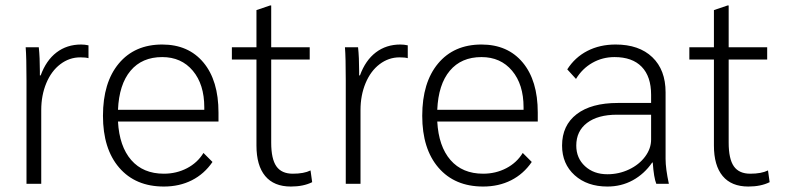

<svg xmlns="http://www.w3.org/2000/svg" viewBox="-20 -673 2884 703"><path d="M77 -378Q77 -463 74 -500H122Q126 -463 126 -412V-397H129Q149 -452 187 -481Q225 -510 277 -510Q290 -510 304 -507V-460Q294 -463 274 -463Q234 -463 201 -438Q168 -413 149.5 -368.5Q131 -324 131 -270V0H77Z M780 -228H412Q417 -137 460.5 -87Q504 -37 580 -37Q626 -37 664.5 -57Q703 -77 725 -113L758 -80Q728 -36 682.5 -13Q637 10 580 10Q476 10 416.5 -59Q357 -128 357 -249Q357 -371 415 -440.5Q473 -510 574 -510Q670 -510 725 -444Q780 -378 780 -261ZM728 -280Q728 -364 686 -414Q644 -464 574 -464Q500 -464 458 -414Q416 -364 412 -271H728Z M919 -140V-455H829V-500H919V-636L969 -653H973V-500H1114V-455H973V-151Q973 -91 992 -64Q1011 -37 1052 -37Q1093 -37 1117 -49L1123 -6Q1091 10 1045 10Q983 10 951 -28.5Q919 -67 919 -140Z M1246 -378Q1246 -463 1243 -500H1291Q1295 -463 1295 -412V-397H1298Q1318 -452 1356 -481Q1394 -510 1446 -510Q1459 -510 1473 -507V-460Q1463 -463 1443 -463Q1403 -463 1370 -438Q1337 -413 1318.5 -368.5Q1300 -324 1300 -270V0H1246Z M1949 -228H1581Q1586 -137 1629.5 -87Q1673 -37 1749 -37Q1795 -37 1833.5 -57Q1872 -77 1894 -113L1927 -80Q1897 -36 1851.5 -13Q1806 10 1749 10Q1645 10 1585.5 -59Q1526 -128 1526 -249Q1526 -371 1584 -440.5Q1642 -510 1743 -510Q1839 -510 1894 -444Q1949 -378 1949 -261ZM1897 -280Q1897 -364 1855 -414Q1813 -464 1743 -464Q1669 -464 1627 -414Q1585 -364 1581 -271H1897Z M2038 -140Q2038 -214 2091.5 -255Q2145 -296 2242 -296H2364V-326Q2364 -393 2329.5 -428.5Q2295 -464 2230 -464Q2186 -464 2149 -443Q2112 -422 2089 -384L2057 -419Q2085 -463 2130.5 -486.5Q2176 -510 2234 -510Q2320 -510 2368.5 -463.5Q2417 -417 2417 -335V-91Q2417 -56 2429 0H2383Q2374 -22 2370 -78H2368Q2339 -36 2297 -13Q2255 10 2204 10Q2130 10 2084 -31.5Q2038 -73 2038 -140ZM2364 -162V-253H2239Q2169 -253 2129.5 -223Q2090 -193 2090 -140Q2090 -94 2122 -64.5Q2154 -35 2204 -35Q2246 -35 2283 -52.5Q2320 -70 2342 -99.5Q2364 -129 2364 -162Z M2594 -140V-455H2504V-500H2594V-636L2644 -653H2648V-500H2789V-455H2648V-151Q2648 -91 2667 -64Q2686 -37 2727 -37Q2768 -37 2792 -49L2798 -6Q2766 10 2720 10Q2658 10 2626 -28.5Q2594 -67 2594 -140Z"/></svg>

Font: Sarabun ExtraLight
Style: Regular
Weight: 275
Designer: Suppakit Chalermlarp | Katatrad Co.,Ltd.
Foundry: Cadson Demak Co.,Ltd.
Version: Version 1.000; ttfautohint (v1.6)